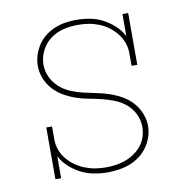

<svg xmlns="http://www.w3.org/2000/svg" viewBox="-66 -591 632 661"><g transform="rotate(-10 250.0 -260.0)"><path d="M259 8Q235 8 211 3.5Q187 -1 165.5 -12Q144 -23 126 -39.5Q108 -56 97 -77V0H77V-181H97V-136Q97 -117 103.5 -99Q110 -81 122 -66.5Q134 -52 149.5 -41Q165 -30 182.5 -23Q200 -16 218.5 -13Q237 -10 256 -10Q273 -10 290.5 -12.5Q308 -15 324.5 -21Q341 -27 355.5 -37Q370 -47 381 -60.5Q392 -74 397.5 -91Q403 -108 403 -126Q403 -149 393 -170Q383 -191 365.5 -206Q348 -221 327 -229.5Q306 -238 283.5 -243.5Q261 -249 238.5 -253Q216 -257 194.5 -264.5Q173 -272 153 -283.5Q133 -295 117.5 -312Q102 -329 93.5 -350.5Q85 -372 85 -395Q85 -414 91 -432.5Q97 -451 107.5 -467Q118 -483 133.5 -495Q149 -507 167 -514.5Q185 -522 204 -525Q223 -528 242 -528Q266 -528 290 -523.5Q314 -519 335 -508Q356 -497 374 -480.5Q392 -464 403 -443V-520H423V-339H403V-384Q403 -403 396.5 -420.5Q390 -438 378 -453Q366 -468 351 -479Q336 -490 318.5 -497Q301 -504 282.5 -507Q264 -510 245 -510Q220 -510 194.5 -504Q169 -498 148.5 -482.5Q128 -467 116.5 -443.5Q105 -420 105 -395Q105 -372 115 -351Q125 -330 142 -315Q159 -300 180.5 -291Q202 -282 224 -277Q246 -272 268.5 -267.5Q291 -263 313 -255.5Q335 -248 355 -236.5Q375 -225 390 -208.5Q405 -192 414 -170Q423 -148 423 -126Q423 -106 416.5 -87Q410 -68 398.5 -52Q387 -36 371 -24Q355 -12 336.5 -5Q318 2 298 5Q278 8 259 8Z"/></g></svg>

Font: Iosevka Curly Slab Thin
Style: Regular
Weight: 100
Monospace: yes
Designer: Belleve Invis
Foundry: Belleve Invis
Version: Version 22.1.2; ttfautohint (v1.8.4)